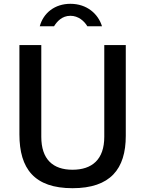

<svg xmlns="http://www.w3.org/2000/svg" viewBox="-20 -979 758 1009"><path d="M641 -742H528V-260C528 -141 464 -87 361 -87C258 -87 197 -142 197 -260V-742H82V-273C82 -92 161 10 361 10C560 10 641 -91 641 -265ZM516 -841C496 -906 437 -959 350 -959C268 -959 208 -911 189 -841H264C279 -865 305 -896 350 -896C392 -896 423 -868 439 -841Z"/></svg>

Font: Cheyenne Sans Medium
Style: Regular
Weight: 500
Designer: The Public Sans project authors (U.S. Web Design System), Libre Franklin designed by Pablo Impallari and Rodrigo Fuenzal
Foundry: The Cheyenne Sans Project Authors
Version: Version 2.007